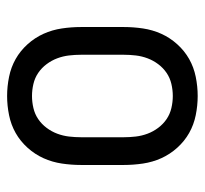

<svg xmlns="http://www.w3.org/2000/svg" viewBox="-38 -530 576 540"><g transform="rotate(90 250.0 -260.0)"><path d="M250 8Q223 8 196 2.5Q169 -3 146 -16Q123 -29 104.5 -49.5Q86 -70 75 -94.5Q64 -119 60 -146Q56 -173 56 -200V-320Q56 -347 60 -374Q64 -401 75 -425.5Q86 -450 104.5 -470.5Q123 -491 146 -504Q169 -517 196 -522.5Q223 -528 250 -528Q277 -528 304 -522.5Q331 -517 354 -504Q377 -491 395.5 -470.5Q414 -450 425 -425.5Q436 -401 440 -374Q444 -347 444 -320V-200Q444 -173 440 -146Q436 -119 425 -94.5Q414 -70 395.5 -49.5Q377 -29 354 -16Q331 -3 304 2.5Q277 8 250 8ZM250 -62Q267 -62 284 -66Q301 -70 315 -79.5Q329 -89 339.5 -103Q350 -117 356 -133Q362 -149 364 -166Q366 -183 366 -200V-320Q366 -337 364 -354Q362 -371 356 -387Q350 -403 339.5 -417Q329 -431 315 -440.5Q301 -450 284 -454Q267 -458 250 -458Q233 -458 216 -454Q199 -450 185 -440.5Q171 -431 160.5 -417Q150 -403 144 -387Q138 -371 136 -354Q134 -337 134 -320V-200Q134 -183 136 -166Q138 -149 144 -133Q150 -117 160.5 -103Q171 -89 185 -79.5Q199 -70 216 -66Q233 -62 250 -62Z"/></g></svg>

Font: Iosevka NFM
Style: Regular
Weight: 400
Monospace: yes
Designer: Belleve Invis
Foundry: Belleve Invis
Version: Version 29.0.4; ttfautohint (v1.8.4);Nerd Fonts 3.3.0